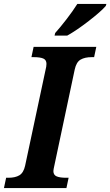

<svg xmlns="http://www.w3.org/2000/svg" viewBox="-41 -951 558 971"><path d="M-10 -52H2Q36 -52 57 -64.5Q78 -77 86 -113L189 -596Q194 -615 194 -628Q194 -648 178 -655Q162 -662 129 -662H118L129 -714H446L435 -662H423Q388 -662 366.5 -649.5Q345 -637 337 -600L235 -119Q229 -93 229 -86Q229 -66 245.5 -59Q262 -52 294 -52H306L295 0H-21ZM238 -784Q264 -813 296 -854.5Q328 -896 350 -931H497L494 -921Q470 -893 408 -845Q346 -797 299 -771H235Z"/></svg>

Font: Noto Serif Narrow
Style: Bold Italic
Weight: 700
Width: 4
Italic angle: -12°
Designer: Monotype Design Team
Foundry: Monotype Imaging Inc.
Version: Version 1.001